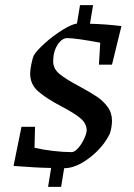

<svg xmlns="http://www.w3.org/2000/svg" viewBox="-20 -648 525 751"><path d="M367 -395 372 -481Q275 -499 243 -499Q222 -499 205 -472.5Q188 -446 188 -408Q188 -379 213 -358.5Q238 -338 291 -310Q333 -287 358 -270.5Q383 -254 400.5 -230.5Q418 -207 418 -176Q418 -152 410 -126Q384 -72 330.5 -31Q277 10 231 10L219 83H168L180 9Q121 8 33 1L64 -152H117L115 -70Q149 -62 189 -57.5Q229 -53 260 -53Q272 -53 286 -69Q300 -85 309.5 -106Q319 -127 319 -138Q319 -165 294.5 -185.5Q270 -206 220 -232Q161 -263 129.5 -290.5Q98 -318 98 -360Q98 -374 102.5 -396.5Q107 -419 112 -431Q124 -451 156.5 -480Q189 -509 224.5 -531Q260 -553 281 -556L293 -628H344L332 -555Q389 -554 455 -546L418 -395Z"/></svg>

Font: Grenze
Style: Italic
Weight: 400
Italic angle: -10°
Designer: Renata Polastri
Foundry: Omnibus-Type
Version: Version 1.002; ttfautohint (v1.8)